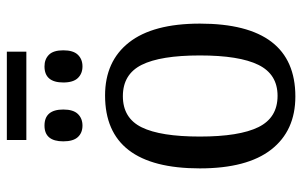

<svg xmlns="http://www.w3.org/2000/svg" viewBox="-181 -692 883 561"><g transform="rotate(-90 260.5 -411.5)"><path d="M49 -269Q49 -546 262 -546Q362 -546 417 -476Q472 -406 472 -269Q472 10 259 10Q159 10 104 -60.5Q49 -131 49 -269ZM379 -269Q379 -384 351.5 -439Q324 -494 260 -494Q196 -494 169 -439Q142 -384 142 -269Q142 -154 169.5 -98Q197 -42 261 -42Q324 -42 351.5 -98Q379 -154 379 -269ZM132 -833H390V-776H132ZM128 -668Q128 -723 174 -723Q221 -723 221 -668Q221 -639 208 -625.5Q195 -612 174 -612Q153 -612 140.5 -625.5Q128 -639 128 -668ZM300 -668Q300 -723 347 -723Q368 -723 381 -710Q394 -697 394 -668Q394 -639 381 -625.5Q368 -612 347 -612Q326 -612 313 -625.5Q300 -639 300 -668Z"/></g></svg>

Font: Noto Serif Narrow
Style: Regular
Weight: 400
Width: 4
Designer: Monotype Design Team
Foundry: Monotype Imaging Inc.
Version: Version 1.001